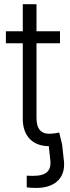

<svg xmlns="http://www.w3.org/2000/svg" viewBox="-20 -696 338 922"><path d="M89.4 -675.8V-545.9H8.3V-488.3H89.4V-124.5C89.4 -44.4 135.7 5.4 214.4 5.9L220.7 65.4C229.5 123.5 204.1 148.4 139.2 148.4C131.3 148.4 118.7 148.4 108.4 147.5V203.6C118.7 205.1 136.7 206.5 153.8 206.5C253.4 206.5 299.3 148.9 285.6 65.4L278.3 -2.4L264.2 -59.6C252.9 -57.1 238.3 -54.7 229 -54.2C179.2 -49.3 155.3 -74.7 155.3 -128.9V-488.3H268.1V-545.9H155.3V-675.8Z"/></svg>

Font: Raveo Light
Style: Regular
Weight: 300
Designer: Jakub Foglar, Rasmus Andersson (Inter)
Foundry: Jakubfoglar.com
Version: Version 1.100;Glyphs 3.2.3 (3260)